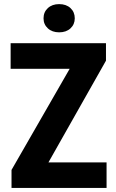

<svg xmlns="http://www.w3.org/2000/svg" viewBox="-20 -923 572 943"><path d="M503.4 -125.5V0H74.2V-125.5ZM500.5 -625 147 0H36.6V-88.4L394.5 -710.9H500.5ZM449.7 -710.9V-585H32.2V-710.9ZM193.8 -833Q193.8 -863.8 215.1 -883.3Q236.3 -902.8 270.5 -902.8Q305.2 -902.8 326.2 -883.3Q347.2 -863.8 347.2 -833Q347.2 -803.2 326.2 -783.7Q305.2 -764.2 270.5 -764.2Q236.3 -764.2 215.1 -783.7Q193.8 -803.2 193.8 -833Z"/></svg>

Font: Roboto Condensed ExtraBold
Style: Regular
Weight: 800
Designer: Christian Robertson
Foundry: Google
Version: Version 3.008; 2023